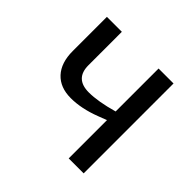

<svg xmlns="http://www.w3.org/2000/svg" viewBox="-139 -663 798 798"><g transform="rotate(45 260.5 -264.0)"><path d="M147.5 -528.3V-332Q147.5 -252.9 228.5 -252.9Q282.2 -252.9 363.3 -275.9V-528.3H451.2V0H363.3V-225.1L325.2 -210.4Q253.9 -183.1 192.4 -183.1Q129.4 -183.1 94.5 -220.9Q59.6 -258.8 59.6 -327.6V-528.3Z"/></g></svg>

Font: Arial
Style: Regular
Weight: 400
Designer: Steve Matteson
Foundry: Ascender Corporation
Version: Version 2.00.3